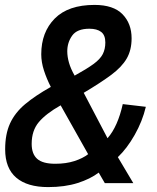

<svg xmlns="http://www.w3.org/2000/svg" viewBox="-20 -746 640 782"><path d="M176 16Q91 16 46 -22.5Q1 -61 1 -138Q1 -200 21 -243.5Q41 -287 82 -321.5Q123 -356 187 -392Q170 -425 159 -459Q148 -493 148 -525Q148 -615 203 -670.5Q258 -726 365 -726Q442 -726 479 -688Q516 -650 516 -590Q516 -542 496 -507.5Q476 -473 433 -441Q390 -409 321 -368L418 -183Q439 -207 454.5 -242Q470 -277 480 -322L574 -311Q560 -252 528.5 -196.5Q497 -141 460 -106L523 0H407L382 -43Q348 -17 296 -0.5Q244 16 176 16ZM284 -438Q333 -465 360.5 -485Q388 -505 398.5 -525.5Q409 -546 409 -573Q409 -603 392 -616Q375 -629 344 -629Q294 -629 274 -601Q254 -573 254 -537Q254 -515 261 -490.5Q268 -466 284 -438ZM205 -79Q249 -79 283 -90Q317 -101 339 -118L227 -317Q167 -283 138 -248.5Q109 -214 109 -160Q109 -119 131.5 -99Q154 -79 205 -79Z"/></svg>

Font: Geist Mono Medium
Style: Italic
Weight: 500
Italic angle: -12°
Monospace: yes
Designer: Basement.studio, Andrés Briganti, Mateo Zaragoza
Foundry: Basement.studio, Vercel, Andrés Briganti, Guido Ferreyra, Mateo Zaragoza
Version: Version 1.500; ttfautohint (v1.8.4.7-5d5b)